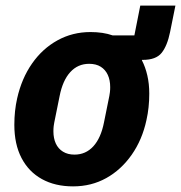

<svg xmlns="http://www.w3.org/2000/svg" viewBox="-20 -651 644 683"><path d="M240 12Q176 12 129 -14Q82 -40 56.5 -89Q31 -138 31 -207Q31 -232 33.5 -255.5Q36 -279 41 -301Q57 -372 94 -425Q131 -478 184.5 -507.5Q238 -537 302 -537Q347 -537 381 -525H458L479 -631H604L585 -537Q575 -488 555 -463Q535 -438 488 -438H485V-436Q497 -413 504 -383Q511 -353 511 -318Q511 -293 508.5 -269.5Q506 -246 501 -224Q486 -154 448.5 -100.5Q411 -47 358 -17.5Q305 12 240 12ZM245 -101Q285 -101 312 -130.5Q339 -160 350 -216L369 -310Q370 -315 371 -323Q372 -331 372 -341Q372 -366 363.5 -384.5Q355 -403 338.5 -413.5Q322 -424 297 -424Q257 -424 230 -394.5Q203 -365 192 -309L173 -215Q172 -211 171 -202.5Q170 -194 170 -184Q170 -159 178.5 -140.5Q187 -122 204 -111.5Q221 -101 245 -101Z"/></svg>

Font: IBM Plex Sans
Style: Italic
Weight: 400
Italic angle: -11.31°
Designer: Mike Abbink, Paul van der Laan, Pieter van Rosmalen
Foundry: Bold Monday
Version: Version 3.201